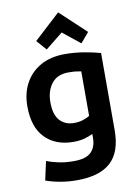

<svg xmlns="http://www.w3.org/2000/svg" viewBox="-103 -845 794 1100"><g transform="rotate(-10 294.5 -295.0)"><path d="M254 188Q205 188 159 180Q113 172 74 158L98 48Q130 61 169.5 69Q209 77 256 77Q326 77 356 47.5Q386 18 386 -35V-58Q364 -47 336.5 -39.5Q309 -32 273 -32Q169 -32 108 -94.5Q47 -157 47 -278Q47 -354 78.5 -412Q110 -470 168.5 -503Q227 -536 310 -536Q367 -536 422.5 -526.5Q478 -517 516 -506V-57Q516 69 451.5 128.5Q387 188 254 188ZM295 -138Q323 -138 346.5 -145.5Q370 -153 386 -163V-422Q373 -425 355.5 -427Q338 -429 311 -429Q247 -429 214 -386.5Q181 -344 181 -278Q181 -206 212 -172Q243 -138 295 -138ZM213 -580 162 -638 314 -778 464 -638 415 -580 314 -661Z"/></g></svg>

Font: Ubuntu Sans
Style: Bold
Weight: 700
Designer: Dalton Maag Ltd
Foundry: Dalton Maag Ltd
Version: Version 1.006; ttfautohint (v1.8.4.7-5d5b)